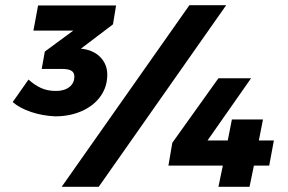

<svg xmlns="http://www.w3.org/2000/svg" viewBox="-20 -721 1111 741"><path d="M416 -627 292 -533 302 -532Q345 -525 369.5 -498Q394 -471 394 -433Q394 -386 368 -349.5Q342 -313 296 -292.5Q250 -272 193 -272Q145 -274 101 -288.5Q57 -303 29 -327L90 -414Q113 -393 138 -381.5Q163 -370 196 -370Q228 -370 247.5 -385Q267 -400 267 -426Q267 -441 255.5 -448Q244 -455 219 -455H141L153 -522L263 -603H109L127 -700H428ZM361 0H218L711 -701H853ZM1037 -179 1019 -82H960L943 0H823L840 -82H630L645 -170L823 -419H949L781 -179H859L875 -260H995L979 -179Z"/></svg>

Font: Gontserrat ExtraBold
Style: Italic
Weight: 800
Italic angle: -11.3°
Designer: Julieta Ulanovsky
Foundry: Julieta Ulanovsky
Version: Version 6.001